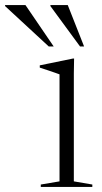

<svg xmlns="http://www.w3.org/2000/svg" viewBox="-136 -738 402 758"><path d="M156.5 -507 155.5 -448V-22L228.5 -9.5V0H25V-9.5L99 -22V-444.5Q93.5 -446.5 80.8 -451Q68 -455.5 52.2 -460.8Q36.5 -466 21 -471V-480L152.5 -507ZM76 -554.5H56.5L-116 -714V-718H-35.5ZM196 -554.5H180L63 -714V-718H131.5Z"/></svg>

Font: Newsreader 60pt Light
Style: Regular
Weight: 300
Designer: Hugues Gentile
Foundry: Production Type
Version: Version 1.003